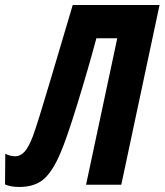

<svg xmlns="http://www.w3.org/2000/svg" viewBox="-64 -734 654 763"><path d="M-44 -1 -43 -123Q-23 -113 -3 -113Q16 -113 32.5 -130Q49 -147 66 -191Q86 -245 135.5 -412.5Q185 -580 195 -613L225 -714H570L418 0H278L402 -582H319Q287 -462 243.5 -321Q200 -180 175 -123Q144 -51 108.5 -21Q73 9 12 9Q-21 9 -44 -1Z"/></svg>

Font: Noto Sans Display Ex Bold Cond
Style: Italic
Weight: 800
Width: 3
Italic angle: -12°
Designer: Monotype Design team
Foundry: Monotype Imaging Inc.
Version: Version 1.000